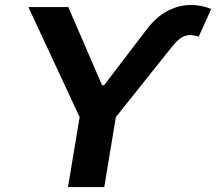

<svg xmlns="http://www.w3.org/2000/svg" viewBox="-20 -756 873 776"><path d="M384.8 -395 387.7 -411.6H404.8L402.3 -395ZM94.7 -727.5H255.9L395.5 -404.8L573.7 -638.2Q612.3 -688.5 657 -711.7Q701.7 -734.9 747.1 -735.8Q792.5 -736.8 833.5 -719.7L783.2 -607.9Q750 -619.1 726.3 -610.4Q702.6 -601.6 675.8 -567.9L448.2 -282.7L401.4 0H254.9L301.8 -282.7Z"/></svg>

Font: Inter 28pt
Style: Bold Italic
Weight: 700
Italic angle: -9.3988°
Designer: Rasmus Andersson
Foundry: rsms
Version: Version 4.001;git-66647c0bb